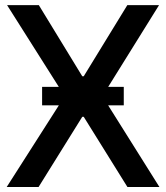

<svg xmlns="http://www.w3.org/2000/svg" viewBox="-20 -748 664 768"><path d="M135.3 -727.5 309.1 -442.9H314.9L489.3 -727.5H616.2L389.6 -363.3L617.7 0H489.7L314.9 -280.8H309.1L134.3 0H6.8L238.8 -363.3L8.3 -727.5ZM148.4 -326.7V-400.4H475.1V-326.7Z"/></svg>

Font: Inter Tight Medium
Style: Regular
Weight: 500
Designer: Rasmus Andersson
Foundry: rsms
Version: Version 3.004; ttfautohint (v1.8.4.7-5d5b)